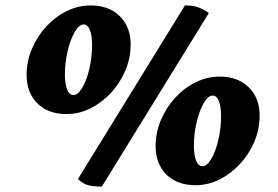

<svg xmlns="http://www.w3.org/2000/svg" viewBox="-20 -675 1022 707"><path d="M225 -255Q157 -255 117.5 -294.5Q78 -334 78 -399Q78 -449 97.5 -495Q117 -541 150 -577Q183 -613 225.5 -634Q268 -655 314 -655Q381 -655 421 -615.5Q461 -576 461 -512Q461 -461 441.5 -415Q422 -369 388.5 -333Q355 -297 313 -276Q271 -255 225 -255ZM251 -325Q267 -325 283 -352Q299 -379 309 -421.5Q319 -464 319 -510Q319 -544 311 -564.5Q303 -585 288 -585Q271 -585 255 -557Q239 -529 229 -486.5Q219 -444 219 -400Q219 -367 227 -346Q235 -325 251 -325ZM355 12Q318 12 300 5.5Q282 -1 267 -16L661 -655Q692 -655 710.5 -648Q729 -641 749 -627ZM700 7Q632 7 592.5 -32.5Q553 -72 553 -137Q553 -187 572.5 -233Q592 -279 625 -315Q658 -351 700.5 -372Q743 -393 789 -393Q856 -393 896 -353.5Q936 -314 936 -250Q936 -199 916.5 -153Q897 -107 863.5 -71Q830 -35 788 -14Q746 7 700 7ZM726 -63Q742 -63 758 -90Q774 -117 784 -159.5Q794 -202 794 -248Q794 -282 786 -302.5Q778 -323 763 -323Q746 -323 730 -295Q714 -267 704 -224.5Q694 -182 694 -138Q694 -105 702 -84Q710 -63 726 -63Z"/></svg>

Font: Petrona ExtraBold
Style: Italic
Weight: 800
Italic angle: -9°
Designer: Ringo R. Seeber
Foundry: Ringo R. Seeber
Version: Version 2.001; ttfautohint (v1.8.3)